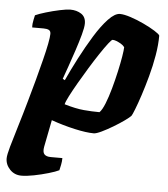

<svg xmlns="http://www.w3.org/2000/svg" viewBox="-67 -546 695 792"><g transform="rotate(5 280.5 -150.0)"><path d="M51 200Q22 200 3 180Q-16 160 -16 134Q-16 120 -6 84.5Q4 49 19.5 -1.5Q35 -52 51 -109Q64 -154 76 -199Q88 -244 98 -283.5Q108 -323 113.5 -351.5Q119 -380 119 -393Q119 -405 111 -409Q103 -413 89 -413H42Q41 -429 45 -446Q49 -463 49 -464Q64 -471 92.5 -479.5Q121 -488 149.5 -494Q178 -500 192 -500Q219 -500 238 -487.5Q257 -475 257 -448Q257 -432 248.5 -401Q240 -370 228 -334Q216 -298 204.5 -265Q193 -232 186 -213L195 -208Q215 -252 241 -302Q267 -352 295 -397.5Q323 -443 350 -471.5Q377 -500 398 -500Q415 -500 442.5 -491Q470 -482 497.5 -469Q525 -456 545 -443.5Q565 -431 567 -425Q567 -387 559.5 -343Q552 -299 540 -255Q528 -211 516 -174.5Q504 -138 494.5 -114Q485 -90 482 -86Q476 -79 456.5 -65Q437 -51 412 -36Q387 -21 365 -10.5Q343 0 333 0Q302 0 253 -11Q204 -22 156 -39L134 73Q130 95 138 104Q146 113 165 113H213Q213 127 210 141.5Q207 156 205 164Q191 171 162 179.5Q133 188 102.5 194Q72 200 51 200ZM349 -89Q360 -100 371 -127.5Q382 -155 392 -191Q402 -227 410 -263Q418 -299 422.5 -326.5Q427 -354 427 -365Q421 -373 411.5 -378.5Q402 -384 393 -387.5Q384 -391 377 -391Q373 -391 359.5 -373.5Q346 -356 327 -327.5Q308 -299 287.5 -265.5Q267 -232 248.5 -200Q230 -168 217.5 -143.5Q205 -119 203 -109Q250 -95 284 -92Q318 -89 349 -89Z"/></g></svg>

Font: Texturina Medium 12pt Black
Style: Italic
Weight: 900
Italic angle: -11°
Version: Version 1.002